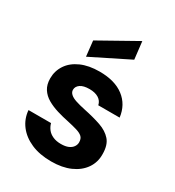

<svg xmlns="http://www.w3.org/2000/svg" viewBox="-185 -868 901 989"><g transform="rotate(30 265.5 -374.0)"><path d="M272 12Q203 12 152.5 -10Q102 -32 72.5 -70.5Q43 -109 39 -159H173Q178 -140 190 -124.5Q202 -109 222.5 -100Q243 -91 270 -91Q297 -91 314 -98.5Q331 -106 339.5 -118.5Q348 -131 348 -145Q348 -167 336 -178Q324 -189 300.5 -196Q277 -203 245 -210Q210 -217 175.5 -227.5Q141 -238 113.5 -254Q86 -270 70 -295Q54 -320 54 -357Q54 -401 78 -437Q102 -473 148 -493.5Q194 -514 258 -514Q349 -514 402.5 -473Q456 -432 465 -360H338Q333 -384 312 -397Q291 -410 258 -410Q222 -410 203.5 -397Q185 -384 185 -364Q185 -350 197 -339Q209 -328 232 -320.5Q255 -313 288 -306Q346 -294 389.5 -279Q433 -264 458 -235.5Q483 -207 483 -153Q484 -105 458 -67.5Q432 -30 384.5 -9Q337 12 272 12ZM158 -545 148 -636 369 -760 381 -656Z"/></g></svg>

Font: DM Sans 16pt
Style: Bold
Weight: 700
Version: Version 4.004;gftools[0.9.30]